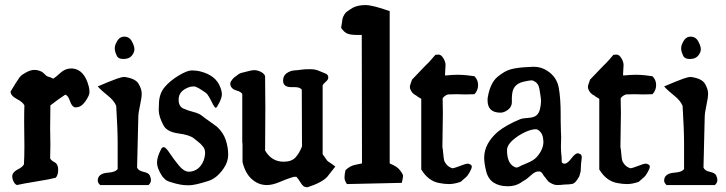

<svg xmlns="http://www.w3.org/2000/svg" viewBox="-20 -744 2920 772"><path d="M182.6 -162.1 181.6 -107.4Q184.6 -99.6 199.2 -91.8Q213.9 -84 213.9 -62Q213.9 -40 204.1 -29.3Q182.6 -23.4 127.9 -14.6Q73.2 -5.9 47.9 0Q38.1 -3.9 32.2 -19.5Q26.4 -35.2 31.7 -45.4Q37.1 -55.7 53.7 -64Q70.3 -72.3 76.2 -83Q78.1 -111.3 78.1 -156.2L77.1 -254.9Q77.1 -294.9 78.1 -320.3Q72.3 -333 47.4 -346.2Q22.5 -359.4 22.5 -376Q27.3 -382.8 36.6 -398.9Q45.9 -415 48.8 -418L57.6 -431.6Q64.5 -440.4 69.3 -443.4L82 -451.2Q101.6 -462.9 118.2 -462.9Q134.8 -462.9 150.4 -454.1Q164.1 -441.4 167 -439Q169.9 -436.5 176.3 -435.1Q182.6 -433.6 194.3 -427.7Q204.1 -433.6 223.1 -451.2Q242.2 -468.8 266.6 -468.8H270.5Q319.3 -464.8 336.9 -396.5Q339.8 -385.7 339.8 -373Q339.8 -360.4 323.2 -336.4Q306.6 -312.5 286.1 -312.5H281.2Q268.6 -315.4 261.2 -337.9Q253.9 -360.4 242.2 -363.3Q210 -341.8 182.6 -320.3Q181.6 -273.4 181.6 -226.6Z M448.2 -573.2Q459 -596.7 479.5 -596.7Q500 -596.7 510.3 -577.6Q520.5 -558.6 520.5 -545.9Q520.5 -533.2 509.8 -520Q499 -506.8 476.1 -506.8Q453.1 -506.8 448.2 -523.4Q441.4 -537.1 441.4 -549.3Q441.4 -561.5 448.2 -573.2ZM536.1 -271.5 531.2 -70.3Q536.1 -57.6 556.6 -53.2Q577.1 -48.8 582 -39.1Q586.9 -29.3 586.9 -19Q586.9 -8.8 577.1 0H382.8Q373 -8.8 373 -17.6Q373 -46.9 415 -49.8Q444.3 -51.8 453.1 -64.5V-168Q453.1 -222.7 447.3 -318.4Q438.5 -339.8 413.1 -359.9Q387.7 -379.9 373 -396.5Q397.5 -407.2 415 -414.1L450.2 -427.7Q469.7 -434.6 480.5 -434.6Q524.4 -428.7 537.1 -407.2Q549.8 -385.7 549.8 -368.2Q549.8 -350.6 543 -320.3Q536.1 -290 536.1 -271.5Z M627 -142.6Q630.9 -152.3 638.7 -152.3Q646.5 -152.3 662.6 -127.9Q678.7 -103.5 699.2 -78.6Q719.7 -53.7 739.3 -53.7H743.2Q770.5 -56.6 786.6 -77.1Q802.7 -97.7 804.7 -126V-127.9Q804.7 -144.5 796.9 -153.8Q789.1 -163.1 786.1 -166Q783.2 -168.9 772.5 -177.2Q761.7 -185.5 759.8 -187.5Q743.2 -201.2 697.3 -207.5Q651.4 -213.9 637.7 -239.3Q618.2 -275.4 618.2 -301.8Q618.2 -305.7 618.7 -314Q619.1 -322.3 619.1 -328.1Q620.1 -367.2 641.6 -393.1Q663.1 -418.9 697.8 -439.9Q732.4 -460.9 751.5 -460.9Q770.5 -460.9 788.1 -456.1Q847.7 -440.4 865.2 -394.5Q872.1 -377.9 872.1 -364.7Q872.1 -351.6 861.8 -331.1Q851.6 -310.5 847.7 -310.5Q843.8 -310.5 836.9 -323.2Q816.4 -365.2 808.6 -370.1Q800.8 -375 792.5 -380.9Q784.2 -386.7 780.3 -388.7Q766.6 -396.5 759.8 -396.5Q752.9 -396.5 743.2 -394.5Q698.2 -379.9 698.2 -343.8Q698.2 -316.4 716.3 -308.1Q734.4 -299.8 757.3 -293.9Q780.3 -288.1 791 -279.3Q801.8 -270.5 822.8 -255.9Q843.8 -241.2 852.5 -234.4Q877.9 -210.9 887.7 -181.2Q897.5 -151.4 897.5 -122.1Q897.5 -92.8 878.9 -66.4Q851.6 -26.4 815.4 -15.6Q762.7 1 739.7 1Q716.8 1 704.1 -2L686.5 -5.9Q679.7 -7.8 678.2 -8.3Q676.8 -8.8 671.4 -10.3Q666 -11.7 660.2 -13.7Q654.3 -15.6 652.3 -17.1Q650.4 -18.6 647 -20.5Q643.6 -22.5 641.6 -25.4Q635.7 -30.3 631.8 -36.1Q611.3 -67.4 611.3 -89.8Q611.3 -112.3 627 -142.6Z M1151.4 -393.6Q1118.2 -393.6 1118.2 -419.9Q1118.2 -439.5 1132.8 -449.7Q1147.5 -460 1163.6 -460.9Q1179.7 -461.9 1191.9 -463.9Q1204.1 -465.8 1225.6 -465.8Q1247.1 -465.8 1260.3 -460Q1273.4 -454.1 1277.3 -453.1Q1281.2 -452.1 1289.1 -448.2Q1299.8 -443.4 1299.8 -433.6V-430.7Q1299.8 -423.8 1289.6 -415Q1279.3 -406.2 1277.3 -400.4V-124L1295.9 -97.7Q1298.8 -94.7 1308.1 -88.9Q1317.4 -83 1328.1 -74.2L1295.9 -33.2Q1274.4 -9.8 1216.8 8.8Q1206.1 8.8 1200.2 4.4Q1194.3 0 1187 -12.2Q1179.7 -24.4 1171.9 -33.2Q1163.1 -34.2 1155.3 -31.2Q1147.5 -28.3 1140.6 -26.4Q1133.8 -24.4 1104.5 -12.2Q1075.2 0 1054.7 0H1049.8Q1017.6 -1 991.7 -24.4Q965.8 -47.9 955.1 -92.8V-172.9Q955.1 -167 954.1 -167V-366.2Q949.2 -375 931.6 -379.9Q914.1 -384.8 908.7 -396Q903.3 -407.2 908.2 -416Q917 -430.7 928.7 -437.5L938.5 -445.3Q945.3 -450.2 955.1 -452.1Q964.8 -454.1 979 -458Q993.2 -461.9 1001 -461.9Q1008.8 -461.9 1012.7 -460.9Q1038.1 -455.1 1045.9 -438.5Q1046.9 -368.2 1046.9 -311.5L1045.9 -138.7Q1072.3 -93.8 1120.1 -93.8Q1152.3 -93.8 1168 -110.8Q1183.6 -127.9 1194.3 -155.3L1193.4 -383.8Q1185.5 -393.6 1166 -393.6Z M1546.9 -699.2V-86.9Q1547.9 -86.9 1561.5 -80.1Q1575.2 -73.2 1581.5 -66.9Q1587.9 -60.5 1594.2 -51.3Q1600.6 -42 1600.6 -36.6Q1600.6 -31.2 1595.7 -8.8L1375 -3.9Q1365.2 -17.6 1365.2 -29.8Q1365.2 -42 1369.1 -59.6Q1386.7 -77.1 1409.2 -81.5Q1431.6 -85.9 1435.5 -86.9L1434.6 -603.5H1416Q1391.6 -603.5 1377.9 -608.4Q1364.3 -613.3 1351.6 -631.8L1357.4 -669.9Q1364.3 -689.5 1375 -697.3Q1385.7 -705.1 1400.4 -713.9Q1420.9 -723.6 1449.7 -723.6Q1478.5 -723.6 1546.9 -699.2Z M1771.5 -482.4 1769.5 -449.2V-440.4Q1802.7 -443.4 1819.8 -443.4Q1836.9 -443.4 1857.4 -441.4L1887.7 -437.5Q1902.3 -422.9 1902.3 -401.9Q1902.3 -380.9 1887.7 -365.2Q1871.1 -364.3 1850.6 -364.3L1815.4 -365.2Q1796.9 -365.2 1781.2 -364.3Q1766.6 -359.4 1759.8 -348.6Q1760.7 -314.5 1760.7 -289.6Q1760.7 -264.6 1758.8 -153.3Q1760.7 -144.5 1762.2 -126.5Q1763.7 -108.4 1765.6 -100.1Q1767.6 -91.8 1775.9 -82Q1784.2 -72.3 1798.8 -67.4Q1808.6 -68.4 1830.6 -77.1Q1852.5 -85.9 1860.4 -85.9H1863.3L1865.2 -85Q1877 -82 1877 -74.2Q1877 -66.4 1868.2 -51.3Q1859.4 -36.1 1855.5 -33.2L1832 -12.7Q1805.7 -3.9 1786.1 -3.9Q1766.6 -3.9 1748 -7.8Q1703.1 -14.6 1673.8 -62.5V-346.7Q1670.9 -348.6 1664.1 -352.5Q1657.2 -356.4 1654.3 -359.4L1644.5 -365.2Q1636.7 -371.1 1632.3 -379.9Q1627.9 -388.7 1627.9 -394.5Q1627.9 -400.4 1636.7 -423.8L1677.7 -466.8Q1692.4 -482.4 1694.3 -483.9Q1696.3 -485.4 1699.2 -488.3Q1707 -496.1 1730.5 -523.4Q1734.4 -524.4 1744.1 -524.4Q1753.9 -524.4 1762.7 -509.8Q1771.5 -495.1 1771.5 -482.4Z M2269.5 -2.9 2250 -2Q2232.4 0 2221.2 0Q2210 0 2199.2 -5.4Q2188.5 -10.7 2184.6 -14.6Q2180.7 -18.6 2176.8 -24.4Q2172.9 -30.3 2169.4 -33.7Q2166 -37.1 2163.1 -43Q2156.2 -54.7 2148.4 -54.7H2144.5Q2131.8 -54.7 2115.7 -40Q2099.6 -25.4 2093.8 -22Q2087.9 -18.6 2080.1 -13.7Q2055.7 4.9 2021.5 4.9Q1987.3 4.9 1964.8 -9.8Q1942.4 -24.4 1934.6 -56.2Q1926.8 -87.9 1926.8 -109.4Q1926.8 -167 1982.4 -214.8Q2016.6 -242.2 2071.3 -264.6Q2081.1 -268.6 2104 -270Q2127 -271.5 2137.2 -280.3Q2147.5 -289.1 2151.4 -306.6Q2155.3 -324.2 2155.3 -335.9Q2155.3 -347.7 2153.3 -358.4Q2151.4 -369.1 2150.4 -377Q2149.4 -384.8 2148.4 -388.7Q2147.5 -392.6 2145.5 -398.4Q2141.6 -408.2 2132.8 -414.6Q2124 -420.9 2116.7 -420.9Q2109.4 -420.9 2085.4 -415.5Q2061.5 -410.2 2049.8 -395Q2038.1 -379.9 2038.1 -349.6V-331.1Q2037.1 -313.5 2022 -302.2Q2006.8 -291 1992.2 -291Q1940.4 -291 1940.4 -340.8Q1940.4 -349.6 1941.4 -353.5Q1951.2 -410.2 1980 -434.6Q2008.8 -459 2035.2 -465.8Q2061.5 -472.7 2105.5 -474.6L2126 -475.6Q2157.2 -475.6 2182.6 -458Q2218.8 -433.6 2226.6 -391.6Q2234.4 -349.6 2234.4 -283.2V-257.8L2235.4 -214.8L2236.3 -193.4L2235.4 -153.3Q2235.4 -134.8 2238.3 -109.4V-96.7Q2238.3 -85.9 2250 -85.9Q2261.7 -85.9 2277.3 -106.9Q2293 -127.9 2303.7 -127.9Q2304.7 -127.9 2312 -125Q2319.3 -122.1 2319.3 -110.4L2316.4 -86.9L2315.4 -67.4Q2315.4 -56.6 2314 -52.2Q2312.5 -47.9 2311.5 -43Q2310.5 -38.1 2309.1 -34.7Q2307.6 -31.2 2304.7 -27.3Q2292 -6.8 2282.2 -4.9Q2272.5 -2.9 2269.5 -2.9ZM2165 -173.8 2164.1 -183.6Q2162.1 -210.9 2141.6 -222.7Q2133.8 -226.6 2113.8 -221.2Q2093.8 -215.8 2066.4 -199.2Q2018.6 -168 2018.6 -140.6Q2018.6 -85.9 2049.8 -72.3Q2053.7 -70.3 2057.6 -70.3Q2061.5 -70.3 2071.3 -75.7Q2081.1 -81.1 2085 -82L2098.6 -87.9Q2126 -98.6 2138.7 -113.3Q2165 -143.6 2165 -173.8Z M2487.3 -482.4 2485.4 -449.2V-440.4Q2518.6 -443.4 2535.6 -443.4Q2552.7 -443.4 2573.2 -441.4L2603.5 -437.5Q2618.2 -422.9 2618.2 -401.9Q2618.2 -380.9 2603.5 -365.2Q2586.9 -364.3 2566.4 -364.3L2531.2 -365.2Q2512.7 -365.2 2497.1 -364.3Q2482.4 -359.4 2475.6 -348.6Q2476.6 -314.5 2476.6 -289.6Q2476.6 -264.6 2474.6 -153.3Q2476.6 -144.5 2478 -126.5Q2479.5 -108.4 2481.4 -100.1Q2483.4 -91.8 2491.7 -82Q2500 -72.3 2514.6 -67.4Q2524.4 -68.4 2546.4 -77.1Q2568.4 -85.9 2576.2 -85.9H2579.1L2581.1 -85Q2592.8 -82 2592.8 -74.2Q2592.8 -66.4 2584 -51.3Q2575.2 -36.1 2571.3 -33.2L2547.9 -12.7Q2521.5 -3.9 2502 -3.9Q2482.4 -3.9 2463.9 -7.8Q2418.9 -14.6 2389.6 -62.5V-346.7Q2386.7 -348.6 2379.9 -352.5Q2373 -356.4 2370.1 -359.4L2360.4 -365.2Q2352.5 -371.1 2348.1 -379.9Q2343.8 -388.7 2343.8 -394.5Q2343.8 -400.4 2352.5 -423.8L2393.6 -466.8Q2408.2 -482.4 2410.2 -483.9Q2412.1 -485.4 2415 -488.3Q2422.9 -496.1 2446.3 -523.4Q2450.2 -524.4 2460 -524.4Q2469.7 -524.4 2478.5 -509.8Q2487.3 -495.1 2487.3 -482.4Z M2725.6 -573.2Q2736.3 -596.7 2756.8 -596.7Q2777.3 -596.7 2787.6 -577.6Q2797.9 -558.6 2797.9 -545.9Q2797.9 -533.2 2787.1 -520Q2776.4 -506.8 2753.4 -506.8Q2730.5 -506.8 2725.6 -523.4Q2718.8 -537.1 2718.8 -549.3Q2718.8 -561.5 2725.6 -573.2ZM2813.5 -271.5 2808.6 -70.3Q2813.5 -57.6 2834 -53.2Q2854.5 -48.8 2859.4 -39.1Q2864.3 -29.3 2864.3 -19Q2864.3 -8.8 2854.5 0H2660.2Q2650.4 -8.8 2650.4 -17.6Q2650.4 -46.9 2692.4 -49.8Q2721.7 -51.8 2730.5 -64.5V-168Q2730.5 -222.7 2724.6 -318.4Q2715.8 -339.8 2690.4 -359.9Q2665 -379.9 2650.4 -396.5Q2674.8 -407.2 2692.4 -414.1L2727.5 -427.7Q2747.1 -434.6 2757.8 -434.6Q2801.8 -428.7 2814.5 -407.2Q2827.1 -385.7 2827.1 -368.2Q2827.1 -350.6 2820.3 -320.3Q2813.5 -290 2813.5 -271.5Z"/></svg>

Font: Essays1743
Style: Medium
Weight: 500
Designer: Based on the typeface in a 1743 English translation of the essays of Montaigne.  PostScript/TrueType font designed by Jo
Version: Version 002.100